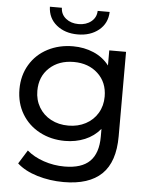

<svg xmlns="http://www.w3.org/2000/svg" viewBox="-61 -787 812 1037"><g transform="rotate(5 345.0 -268.5)"><path d="M598 -530V-72Q598 67 529 133.5Q460 200 323 200Q248 200 180 179.5Q112 159 70 121L116 47Q153 79 207.5 97.5Q262 116 320 116Q413 116 457.5 72Q502 28 502 -62V-104Q468 -63 418.5 -42.5Q369 -22 311 -22Q235 -22 173.5 -54.5Q112 -87 77 -145.5Q42 -204 42 -279Q42 -354 77 -412.5Q112 -471 173.5 -503Q235 -535 311 -535Q371 -535 422.5 -513Q474 -491 507 -448V-530ZM504 -279Q504 -356 453 -403.5Q402 -451 322 -451Q241 -451 190 -403.5Q139 -356 139 -279Q139 -229 162.5 -189.5Q186 -150 227.5 -128Q269 -106 322 -106Q374 -106 415.5 -128Q457 -150 480.5 -189.5Q504 -229 504 -279ZM167 -737H232Q233 -701 260.5 -679Q288 -657 329 -657Q370 -657 397.5 -679Q425 -701 426 -737H491Q489 -675 443.5 -638Q398 -601 329 -601Q260 -601 214.5 -638Q169 -675 167 -737Z"/></g></svg>

Font: Idrija
Style: Regular
Weight: 500
Designer: Julieta Ulanovsky
Foundry: Julieta Ulanovsky
Version: Version 7.200